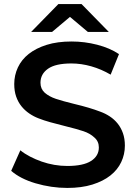

<svg xmlns="http://www.w3.org/2000/svg" viewBox="-20 -914 669 944"><path d="M35 -74 80 -175Q101 -158 128 -144Q155 -130 185 -119.5Q215 -109 247 -103.5Q279 -98 311 -98Q389 -98 427.5 -122.5Q466 -147 466 -189Q466 -219 444 -238Q423 -258 390 -269Q357 -280 300 -294Q260 -304 227.5 -313Q195 -322 170 -332Q146 -341 124 -356Q102 -371 85.5 -391.5Q69 -412 59.5 -439Q50 -466 50 -501Q50 -544 68 -582.5Q86 -621 121.5 -649Q157 -677 209.5 -693.5Q262 -710 332 -710Q396 -710 458 -694Q520 -678 565 -648L524 -547Q478 -574 428.5 -588Q379 -602 331 -602Q253 -602 216 -576Q179 -550 179 -507Q179 -477 200 -458Q222 -439 255 -428Q288 -417 345 -403Q421 -385 473 -365Q498 -356 520 -341.5Q542 -327 558.5 -306.5Q575 -286 584.5 -259Q594 -232 594 -198Q594 -155 576 -117Q558 -79 522.5 -51Q487 -23 434 -6.5Q381 10 311 10Q232 10 154 -13Q80 -35 35 -74ZM412 -757 324 -831 236 -757H133L267 -894H381L515 -757Z"/></svg>

Font: CMG Sans SemiBold
Style: Regular
Weight: 600
Designer: Julieta Ulanovsky
Foundry: Julieta Ulanovsky
Version: Version 7.200